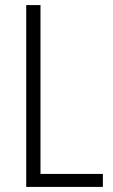

<svg xmlns="http://www.w3.org/2000/svg" viewBox="-20 -734 444 754"><path d="M83 0V-714H139V-51H384V0Z"/></svg>

Font: Noto Sans Ethiopic Condensed Light
Style: Regular
Weight: 300
Width: 3
Designer: Monotype Design Team
Foundry: Monotype Imaging Inc.
Version: Version 2.102; ttfautohint (v1.8.4.7-5d5b)